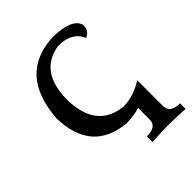

<svg xmlns="http://www.w3.org/2000/svg" viewBox="-182 -585 834 834"><g transform="rotate(-45 235.5 -167.5)"><path d="M471.2 146.5Q430.2 143.6 370.6 143.1Q311 143.6 267.6 146.5V112.3Q328.1 112.3 328.1 69.3V-2.4Q289.6 9.8 243.7 9.8Q50.8 -9.8 45.4 -219.2Q62.5 -472.7 285.6 -482.4Q401.9 -479 414.6 -425.3Q414.6 -390.1 383.8 -376.5Q357.4 -438.5 273.9 -438.5Q135.3 -417.5 135.3 -243.7Q138.7 -65.4 289.6 -50.8Q354.5 -53.2 410.6 -90.3V69.3Q410.6 112.3 471.2 112.3Z"/></g></svg>

Font: Kelvinch
Style: Regular
Weight: 400
Designer: Paul James MIller
Foundry: High-Logic / Made with FontCreator
Version: Version 3.30 September 23, 2016